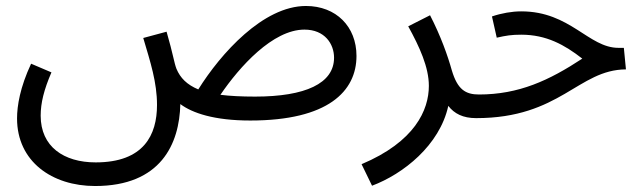

<svg xmlns="http://www.w3.org/2000/svg" viewBox="-20 -390 2149 642"><path d="M298 232C518 232 580 91 583 -42C623 -12 696 13 817 13C1077 13 1172 -85 1172 -203C1172 -301 1104 -370 1003 -370C860 -370 718 -211 643 -91C605 -107 583 -129 570 -160C562 -181 559 -208 537 -284L459 -263C483 -182 505 -115 505 -39C505 61 461 153 300 153C193 153 116 100 116 -3C116 -46 127 -90 152 -148L84 -177C47 -98 37 -36 37 6C37 150 154 232 298 232ZM998 -291C1066 -291 1097 -243 1097 -197C1097 -111 1001 -67 833 -67C787 -67 749 -69 717 -73C781 -167 892 -291 998 -291Z M1224 231C1328 192 1450 96 1479 -36C1499 -10 1528 5 1572 5C1605 5 1622 -15 1622 -37C1622 -58 1610 -74 1582 -74C1536 -74 1510 -91 1491 -154C1477 -204 1454 -269 1418 -339L1345 -302C1383 -233 1414 -165 1414 -103C1414 -22 1367 84 1189 159Z M1572 5C1854 5 1913 -157 2073 -158L2066 -230H2048C1948 -230 1887 -352 1723 -352C1692 -352 1657 -346 1625 -335L1641 -264C1672 -271 1690 -274 1723 -274C1807 -274 1868 -240 1927 -194C1816 -121 1715 -74 1581 -74Z"/></svg>

Font: Noto Sans Arabic UI SmCn
Style: Regular
Weight: 400
Width: 4
Designer: Monotype Design Team, Nadine Chahine and Nizar Qandah
Foundry: Monotype Imaging Inc.
Version: Version 2.010